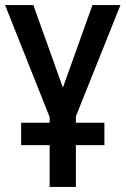

<svg xmlns="http://www.w3.org/2000/svg" viewBox="-20 -734 493 754"><path d="M175 0V-164H63V-252H175V-274L0 -714H111L227 -390L343 -714H453L278 -277V-252H390V-164H278V0Z"/></svg>

Font: Avrile Sans Condensed Medium
Style: Regular
Weight: 500
Width: 3
Designer: Monotype Design Team
Foundry: Monotype Imaging Inc.
Version: Version 2.001;September 10, 2019;FontCreator 11.5.0.2425 64-